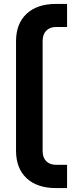

<svg xmlns="http://www.w3.org/2000/svg" viewBox="-20 -755 387 982"><path d="M62 16V-544Q62 -634 116 -684.5Q170 -735 267 -735H323V-617H267Q235 -617 216.5 -598Q198 -579 198 -545V17Q198 51 216.5 69.5Q235 88 267 88H323V207H267Q170 207 116 156.5Q62 106 62 16Z"/></svg>

Font: Stavian Bold
Style: Bold
Weight: 700
Version: Version 1.000; ttfautohint (v1.6)